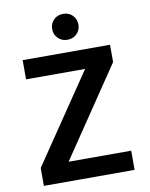

<svg xmlns="http://www.w3.org/2000/svg" viewBox="-95 -947 791 1015"><g transform="rotate(-10 300.5 -439.0)"><path d="M314.5 -878Q345 -878 365 -858Q385 -838 385 -808.5Q385 -779 365 -759Q345 -739 314.5 -739Q284 -739 264 -759Q244 -779 244 -808.5Q244 -838 264 -858Q284 -878 314.5 -878ZM544 0H57V-96L379 -571H62V-674H531V-581L208 -103H544Z"/></g></svg>

Font: Hind Jalandhar SemiBold
Style: Regular
Weight: 600
Designer: Namrata Goyal
Foundry: Indian Type Foundry
Version: Version 0.702;PS 1.0;hotconv 1.0.81;makeotf.lib2.5.63406